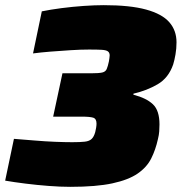

<svg xmlns="http://www.w3.org/2000/svg" viewBox="-25 -716 705 744"><path d="M247 8Q209 8 163.5 4.5Q118 1 74 -4.5Q30 -10 -5 -16L29 -178Q68 -175 109.5 -171.5Q151 -168 189 -166.5Q227 -165 255 -165Q286 -165 303.5 -167Q321 -169 330 -177.5Q339 -186 344 -204Q346 -212 347.5 -221Q349 -230 349 -237Q349 -256 336 -260Q323 -264 292 -264H181L217 -432H328Q358 -432 371 -435Q384 -438 388.5 -448.5Q393 -459 397 -478Q398 -485 399 -491Q400 -497 400 -501Q400 -512 393 -517Q386 -522 369 -523Q352 -524 320 -524Q288 -524 248.5 -521.5Q209 -519 171 -516Q133 -513 103 -509L137 -672Q171 -679 213.5 -684.5Q256 -690 299 -693Q342 -696 377 -696Q479 -696 541 -679Q603 -662 631 -630Q659 -598 659 -552Q659 -528 655 -505Q651 -482 646 -466Q628 -414 586 -389.5Q544 -365 492 -353V-349Q542 -336 567.5 -312Q593 -288 593 -234Q593 -221 592 -207Q591 -193 587 -177Q578 -136 561 -102Q544 -68 508.5 -43.5Q473 -19 410.5 -5.5Q348 8 247 8Z"/></svg>

Font: Saira SemiExpanded Black
Style: Italic
Weight: 900
Width: 6
Italic angle: -12°
Designer: Hector Gatti with collaboration of the Omnibus-Type team
Foundry: Omnibus-Type
Version: Version 1.101